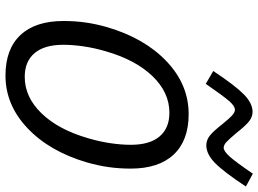

<svg xmlns="http://www.w3.org/2000/svg" viewBox="-144 -806 965 718"><g transform="rotate(90 339.0 -447.5)"><path d="M82 -365Q123 -505 210 -587.5Q297 -670 407 -670Q506 -670 558.5 -614Q611 -558 611 -453Q611 -411 605.5 -371.5Q600 -332 588 -290Q547 -150 460 -67.5Q373 15 263 15Q164 15 111.5 -41Q59 -97 59 -202Q59 -244 64.5 -283.5Q70 -323 82 -365ZM148 -201Q148 -131 179 -94Q210 -57 268 -57Q344 -57 405 -120.5Q466 -184 498 -296Q510 -337 516 -377.5Q522 -418 522 -454Q522 -524 491 -561Q460 -598 402 -598Q326 -598 265 -534.5Q204 -471 172 -359Q160 -318 154 -277.5Q148 -237 148 -201ZM630 -910 678 -884Q624 -802 590.5 -769Q557 -736 524 -736Q505 -736 488.5 -748.5Q472 -761 444 -797Q422 -824 411 -833.5Q400 -843 391 -843Q377 -843 358 -821Q339 -799 294 -734L246 -762Q299 -842 332.5 -875.5Q366 -909 399 -909Q417 -909 433.5 -896.5Q450 -884 479 -847Q501 -821 512 -811Q523 -801 533 -801Q546 -801 566.5 -824Q587 -847 630 -910Z"/></g></svg>

Font: Intel One Mono
Style: Italic
Weight: 400
Italic angle: -16°
Monospace: yes
Designer: Fred Shallcrass
Foundry: Frere-Jones Type LLC
Version: Version 1.400;hotconv 1.1.0;makeotfexe 2.6.0;FJTRelease1.4